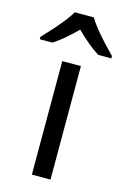

<svg xmlns="http://www.w3.org/2000/svg" viewBox="-158 -821 574 876"><g transform="rotate(15 129.0 -383.0)"><path d="M173 0H85V-536H173ZM173 -766Q185 -744 207.5 -716.5Q230 -689 254.5 -662.5Q279 -636 298 -617V-606H236Q210 -622 182 -645.5Q154 -669 127 -696Q100 -669 73 -646Q46 -623 20 -606H-40V-617Q-21 -637 2.5 -663Q26 -689 48 -716.5Q70 -744 83 -766Z"/></g></svg>

Font: Noto Sans Old South Arabian
Style: Regular
Weight: 400
Designer: Monotype Design Team
Foundry: Monotype Imaging Inc.
Version: Version 2.001; ttfautohint (v1.8.4.7-5d5b)